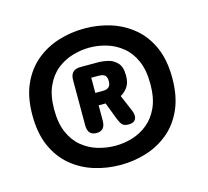

<svg xmlns="http://www.w3.org/2000/svg" viewBox="-83 -780 785 723"><g transform="rotate(-15 309.5 -418.0)"><path d="M302.8 -151.6Q250.1 -151.6 201.1 -166.8Q152.1 -182 113.4 -214.1Q74.8 -246.2 52.1 -296.8Q29.5 -347.5 29.5 -418Q29.5 -488.5 52.1 -538.7Q74.8 -588.9 113.4 -621Q152.1 -653.1 201.1 -668.3Q250.1 -683.5 302.8 -683.5Q355.5 -683.5 404 -668.3Q452.6 -653.1 491.2 -621Q529.9 -588.9 552.3 -538.7Q574.8 -488.5 574.8 -418Q574.8 -347.5 552.3 -296.8Q529.9 -246.2 491.2 -214.1Q452.6 -182 404 -166.8Q355.5 -151.6 302.8 -151.6ZM114.3 -418Q114.3 -364 130.5 -327.4Q146.7 -290.8 174 -268.5Q201.4 -246.2 235 -236.3Q268.5 -226.5 302.8 -226.5Q336.1 -226.5 368.9 -236.3Q401.8 -246.2 429.2 -268.5Q456.6 -290.8 473 -327.4Q489.3 -364 489.3 -418Q489.3 -471.5 473 -508.3Q456.6 -545.1 429.2 -567.2Q401.8 -589.3 368.9 -599.2Q336.1 -609 302.8 -609Q269.5 -609 236.2 -599.2Q202.9 -589.3 175.2 -567.2Q147.6 -545.1 131 -508.3Q114.3 -471.5 114.3 -418ZM211.8 -330.6V-507.2Q211.8 -547 251.6 -547H322.1Q337.6 -547 358 -542.4Q378.3 -537.8 393.6 -521.9Q408.9 -506 408.9 -471.8Q408.9 -443.6 397.2 -427.1Q385.5 -410.7 369.6 -402.2L397 -337.7Q401.6 -326.8 401.6 -317.8Q401.6 -291.2 370.7 -291.2Q352.9 -291.2 345.5 -300.3Q338.2 -309.3 331.7 -326.4L307.5 -390H280.2V-330.6Q280.2 -291.2 245.8 -291.2Q211.8 -291.2 211.8 -330.6ZM280.2 -438.4H309.5Q325.8 -438.4 333.2 -445.7Q340.8 -452.9 340.8 -468.2Q340.8 -483.9 333.5 -490.8Q326.2 -497.6 308.3 -497.6H280.2Z"/></g></svg>

Font: Sono ExtraLight
Style: Regular
Weight: 200
Designer: Tyler Finck
Foundry: Tyler Finck
Version: Version 2.112